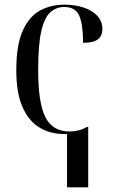

<svg xmlns="http://www.w3.org/2000/svg" viewBox="-20 -566 497 825"><path d="M268 239V10H256Q197 10 150.5 -17.5Q104 -45 77 -105.5Q50 -166 50 -265Q50 -372 77.5 -433.5Q105 -495 151.5 -520.5Q198 -546 257 -546Q302 -546 339.5 -533.5Q377 -521 398.5 -497.5Q420 -474 420 -441Q420 -412 400.5 -397Q381 -382 337 -382Q337 -461 320.5 -498.5Q304 -536 256 -536Q222 -536 196.5 -513.5Q171 -491 157.5 -432.5Q144 -374 144 -266Q144 -122 175.5 -61.5Q207 -1 279 -1Q320 -1 355 -21H359V239Z"/></svg>

Font: Noto Serif Display SemiCondensed
Style: Regular
Weight: 400
Width: 4
Designer: Monotype Design Team
Foundry: Monotype Imaging Inc.
Version: Version 2.009